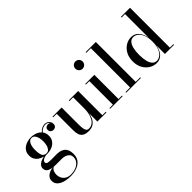

<svg xmlns="http://www.w3.org/2000/svg" viewBox="-29 -1504 2510 2510"><g transform="rotate(-45 1225.5 -249.0)"><path d="M255.5 260Q210.5 260 170.2 252.5Q130 245 98.5 228.8Q67 212.5 49 187.5Q31 162.5 31 127Q31 94 47 71.8Q63 49.5 86.8 36.2Q110.5 23 134.8 17.5Q159 12 176 12H185.5Q155 29 143.5 54.8Q132 80.5 132 116Q132 147.5 147.2 177.5Q162.5 207.5 193.5 226.8Q224.5 246 271.5 246Q308.5 246 341.5 236.5Q374.5 227 399.8 209.2Q425 191.5 439.5 166.2Q454 141 454 108.5Q454 77.5 436.8 57.2Q419.5 37 391.5 26.5Q363.5 16 331 16Q320.5 16 297.5 16Q274.5 16 251.5 16Q228.5 16 217.5 16Q147.5 16 105.2 -4Q63 -24 63 -69.5Q63 -97 78.5 -117Q94 -137 120 -149.8Q146 -162.5 179 -168.8Q212 -175 247.5 -175L247 -166.5Q231.5 -166.5 212.8 -163Q194 -159.5 177 -152.2Q160 -145 149 -134.2Q138 -123.5 138 -109Q138 -84.5 164.8 -79Q191.5 -73.5 232.5 -73.5Q250 -73.5 264.2 -73.8Q278.5 -74 292 -74.2Q305.5 -74.5 320 -74.5Q348 -74.5 376.8 -69Q405.5 -63.5 429.8 -47.2Q454 -31 468.8 0Q483.5 31 483.5 82Q483.5 129 465 162.5Q446.5 196 414.2 217.5Q382 239 341 249.5Q300 260 255.5 260ZM242 -164Q210 -164 177.5 -172.5Q145 -181 117.2 -199.2Q89.5 -217.5 72.8 -246.5Q56 -275.5 56 -317Q56 -358.5 72.8 -387.5Q89.5 -416.5 117.2 -434.5Q145 -452.5 177.5 -461Q210 -469.5 242 -469.5Q273.5 -469.5 305.8 -461Q338 -452.5 364.5 -434.5Q391 -416.5 407.2 -387.5Q423.5 -358.5 423.5 -317Q423.5 -275.5 407.2 -246.5Q391 -217.5 364.5 -199.2Q338 -181 305.8 -172.5Q273.5 -164 242 -164ZM242 -176.5Q269 -176.5 286.2 -196Q303.5 -215.5 311.8 -247.5Q320 -279.5 320 -317Q320 -355 311.8 -387Q303.5 -419 286.2 -438Q269 -457 242 -457Q215 -457 197.8 -438Q180.5 -419 172 -387Q163.5 -355 163.5 -317Q163.5 -279.5 168.2 -247.5Q173 -215.5 189.5 -196Q206 -176.5 242 -176.5ZM519.5 -327.5Q499.5 -327.5 482.5 -341.5Q465.5 -355.5 465.5 -381.5Q465.5 -408 482.8 -419.8Q500 -431.5 519.5 -431.5Q539 -431.5 557 -419.8Q575 -408 575 -386H563.5Q563.5 -410.5 544.5 -431.8Q525.5 -453 490.5 -453Q470.5 -453 446.8 -443.5Q423 -434 402.5 -410.5Q382 -387 372 -344L363 -350Q373 -394.5 395.2 -419.5Q417.5 -444.5 443.2 -454.8Q469 -465 489.5 -465Q516.5 -465 535.8 -453.5Q555 -442 565.5 -423.8Q576 -405.5 576 -386Q576 -352.5 558 -340Q540 -327.5 519.5 -327.5Z M838 10Q780.5 10 750.2 -9.8Q720 -29.5 709 -63.5Q698 -97.5 698 -141V-447.5H633.5V-460H801.5V-152.5Q801.5 -110.5 805.2 -79Q809 -47.5 821.2 -29.8Q833.5 -12 859 -12Q901 -12 929 -34.2Q957 -56.5 973 -91.2Q989 -126 995.8 -164.8Q1002.5 -203.5 1002.5 -236.5L1010.5 -239.5Q1010.5 -204.5 1004.2 -161.8Q998 -119 980.2 -80Q962.5 -41 928.2 -15.5Q894 10 838 10ZM1002.5 0V-447.5H933.5V-460H1107V-12.5H1170.5V0Z M1354.5 -624.5Q1326.5 -624.5 1307 -644.2Q1287.5 -664 1287.5 -691.5Q1287.5 -719.5 1307 -739Q1326.5 -758.5 1354.5 -758.5Q1382 -758.5 1401.8 -739Q1421.5 -719.5 1421.5 -691.5Q1421.5 -664 1402 -644.2Q1382.5 -624.5 1354.5 -624.5ZM1406 -460V-12.5H1470V0H1238V-12.5H1302V-447.5H1238V-460Z M1723.5 -750V-12.5H1807.5V0H1535.5V-12.5H1620V-737.5H1535.5V-750Z M2094 9.5Q2040.5 9.5 1992.8 -19Q1945 -47.5 1915 -101Q1885 -154.5 1885 -229.5Q1885 -304.5 1915 -358.2Q1945 -412 1992.8 -440.8Q2040.5 -469.5 2094 -469.5Q2157.5 -469.5 2198 -424.5Q2238.5 -379.5 2251.5 -300V-737.5H2187.5V-750H2356V-12.5H2420V0H2251.5V-159Q2238.5 -80 2198 -35.2Q2157.5 9.5 2094 9.5ZM2115 -11Q2151 -11 2182.2 -36Q2213.5 -61 2232.5 -109.8Q2251.5 -158.5 2251.5 -229.5Q2251.5 -301 2232.5 -350Q2213.5 -399 2182.2 -424.2Q2151 -449.5 2115 -449.5Q2078 -449.5 2053.5 -423Q2029 -396.5 2016.8 -347.2Q2004.5 -298 2004.5 -229.5Q2004.5 -161.5 2016.8 -112.5Q2029 -63.5 2053.5 -37.2Q2078 -11 2115 -11Z"/></g></svg>

Font: Bodoni Moda 18pt Medium
Style: Regular
Weight: 500
Designer: Owen Earl
Foundry: indestructible type
Version: Version 2.004